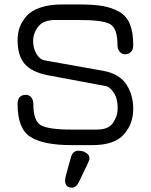

<svg xmlns="http://www.w3.org/2000/svg" viewBox="-20 -649 683 869"><path d="M338.9 170.9 377.9 89.8C382.5 80.7 384.8 73.2 384.8 67.4C384.8 58.3 381 50.9 373.5 45.4C366 39.9 358.9 36.5 352.1 35.2C345.2 33.9 339.5 33.2 335 33.2C318 33.2 306.6 43.3 300.8 63.5L277.3 148.4L274.4 166C274.4 188.8 284.8 200.2 305.7 200.2C319.3 200.2 330.4 190.4 338.9 170.9ZM129.9 -463.9C129.9 -486.7 137.5 -508.1 152.8 -528.3C168.1 -548.5 194.7 -558.6 232.4 -558.6H335.9C408.9 -558.6 456.4 -552.2 478.5 -539.6C500.7 -526.9 511.7 -495.4 511.7 -445.3C511.7 -432.9 515 -422.9 521.5 -415C528 -407.2 536.5 -403.3 546.9 -403.3C556 -403.3 564.3 -406.6 571.8 -413.1C579.3 -419.6 583 -430.3 583 -445.3C583 -483.7 578 -515.3 567.9 -540C557.8 -564.8 541.3 -583.5 518.6 -596.2C495.8 -608.9 470.5 -617.5 442.9 -622.1C415.2 -626.6 379.6 -628.9 335.9 -628.9H261.7C223.3 -628.9 190.3 -624.2 162.6 -614.7C134.9 -605.3 113.9 -592.3 99.6 -575.7C85.3 -559.1 75 -542 68.8 -524.4C62.7 -506.8 59.6 -487.6 59.6 -466.8C59.6 -421.2 70 -385.9 90.8 -360.8C111.7 -335.8 146.5 -318.4 195.3 -308.6L461.9 -258.8C472.3 -256.2 483.4 -246.3 495.1 -229C506.8 -211.8 512.7 -188.5 512.7 -159.2C512.7 -135.7 505.7 -113.8 491.7 -93.3C477.7 -72.8 453.8 -62.5 419.9 -62.5H304.7C233.7 -62.5 187 -69.2 164.6 -82.5C142.1 -95.9 130.9 -127.6 130.9 -177.7C130.9 -190.1 127.8 -200.2 121.6 -208C115.4 -215.8 107.1 -219.7 96.7 -219.7C71.9 -219.7 59.6 -205.7 59.6 -177.7C59.6 -103.5 78.9 -54 117.7 -29.3C156.4 -4.6 218.8 7.8 304.7 7.8H398.4C464.2 7.8 511.4 -8.1 540 -40C568.7 -71.9 583 -110.7 583 -156.2C583 -198.6 572.6 -235.5 551.8 -267.1C530.9 -298.7 496.7 -319 449.2 -328.1L180.7 -376C166.3 -379.2 154.3 -389.2 144.5 -405.8C134.8 -422.4 129.9 -441.7 129.9 -463.9Z"/></svg>

Font: Jura
Style: DemiBold
Weight: 600
Version: Version 2.5.1